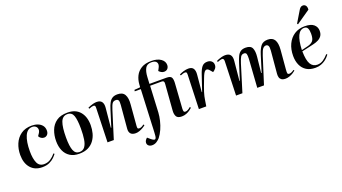

<svg xmlns="http://www.w3.org/2000/svg" viewBox="-73 -1499 4342 2441"><g transform="rotate(-20 2098.5 -278.5)"><path d="M307 -530Q350 -530 387 -516Q424 -502 446 -474Q468 -446 468 -405Q468 -371 450 -351.5Q432 -332 405 -332Q384 -332 365 -344.5Q346 -357 338 -375L358 -404Q377 -432 374.5 -457Q372 -482 353.5 -497Q335 -512 308 -512Q240 -512 207 -436Q174 -360 174 -230Q174 -131 200 -73Q226 -15 290 -15Q339 -15 377 -39.5Q415 -64 447 -103L458 -93Q446 -76 421 -50.5Q396 -25 355 -5.5Q314 14 256 14Q156 14 99.5 -51.5Q43 -117 43 -228Q43 -308 72 -377Q101 -446 159.5 -488Q218 -530 307 -530Z M756 14Q682 14 632 -18Q582 -50 557 -106.5Q532 -163 532 -238Q532 -315 557.5 -382Q583 -449 639.5 -489.5Q696 -530 790 -530Q899 -530 957 -462Q1015 -394 1015 -280Q1015 -223 1001 -170.5Q987 -118 956 -76Q925 -34 876 -10Q827 14 756 14ZM765 -6Q813 -6 838.5 -40.5Q864 -75 873.5 -136.5Q883 -198 883 -280Q883 -397 863 -454.5Q843 -512 783 -512Q717 -512 691.5 -444Q666 -376 666 -236Q666 -119 688.5 -62.5Q711 -6 765 -6Z M1657 -45Q1644 -33 1621.5 -19.5Q1599 -6 1572 4Q1545 14 1520 14Q1473 14 1452 -10Q1431 -34 1435 -78L1462 -389Q1466 -434 1457 -451.5Q1448 -469 1422 -469Q1390 -469 1374.5 -447.5Q1359 -426 1340 -365L1226 0H1141L1155 -460Q1156 -479 1151 -488.5Q1146 -498 1130 -498Q1120 -498 1104.5 -493.5Q1089 -489 1070 -481L1063 -496Q1073 -502 1093.5 -510Q1114 -518 1138.5 -524Q1163 -530 1185 -530Q1233 -530 1253.5 -502Q1274 -474 1269 -421L1244 -160L1250 -159L1320 -382Q1335 -432 1353 -465Q1371 -498 1397.5 -514.5Q1424 -531 1467 -531Q1537 -531 1563.5 -484Q1590 -437 1582 -352L1559 -71Q1557 -49 1561 -39Q1565 -29 1583 -29Q1600 -29 1617.5 -38Q1635 -47 1648 -57Z M1664 229Q1635 229 1617 214Q1599 199 1599 175Q1599 144 1633 115L1670 147Q1708 178 1723 171Q1738 164 1741 125Q1743 108 1744 82.5Q1745 57 1746.5 32Q1748 7 1748 -9L1770 -491H1688L1691 -510L1770 -516L1773 -555Q1777 -615 1802.5 -666.5Q1828 -718 1880 -750Q1932 -782 2017 -782Q2097 -782 2144 -749Q2191 -716 2191 -666Q2191 -637 2174 -617Q2157 -597 2124 -597Q2105 -597 2087 -607.5Q2069 -618 2057 -632L2076 -668Q2098 -709 2082 -737.5Q2066 -766 2012 -766Q1952 -766 1928.5 -723Q1905 -680 1901 -607L1896 -516H2125Q2178 -516 2192.5 -492.5Q2207 -469 2204 -417L2181 -75Q2180 -50 2185 -39Q2190 -28 2207 -28Q2223 -28 2241.5 -38Q2260 -48 2277 -64L2288 -51Q2277 -40 2255.5 -24.5Q2234 -9 2205 2.5Q2176 14 2143 14Q2087 14 2070 -17Q2053 -48 2057 -97L2084 -451Q2086 -473 2078 -482Q2070 -491 2050 -491H1896L1878 -136Q1875 -85 1861.5 -28.5Q1848 28 1825 80Q1802 132 1770 173Q1753 193 1725.5 211Q1698 229 1664 229Z M2393 -459Q2394 -478 2389.5 -488Q2385 -498 2369 -498Q2360 -498 2345.5 -494.5Q2331 -491 2308 -481L2301 -496Q2323 -508 2358 -519Q2393 -530 2426 -530Q2474 -530 2492.5 -501Q2511 -472 2506 -420L2485 -190H2490L2561 -400Q2583 -467 2609 -498.5Q2635 -530 2682 -530Q2718 -530 2739.5 -510.5Q2761 -491 2761 -460Q2761 -433 2746 -413.5Q2731 -394 2708 -380L2679 -414Q2658 -439 2641 -439Q2632 -439 2622 -433Q2612 -427 2600 -406.5Q2588 -386 2572 -343Q2550 -287 2536 -248Q2522 -209 2513 -181Q2504 -153 2499 -129.5Q2494 -106 2490 -81L2477 0H2377Z M3193 -385Q3195 -428 3189 -448.5Q3183 -469 3157 -469Q3127 -469 3112 -446Q3097 -423 3078 -363L2966 0H2880L2895 -460Q2896 -498 2870 -498Q2860 -498 2846 -494Q2832 -490 2809 -481L2802 -496Q2813 -502 2833 -510Q2853 -518 2877.5 -524Q2902 -530 2924 -530Q2974 -530 2994.5 -502Q3015 -474 3009 -420L2984 -160L2989 -159L3057 -374Q3073 -425 3089.5 -460Q3106 -495 3132 -513Q3158 -531 3201 -531Q3269 -531 3288.5 -488.5Q3308 -446 3300 -371L3278 -160L3284 -159L3353 -381Q3376 -455 3406.5 -493Q3437 -531 3500 -531Q3565 -531 3591.5 -486Q3618 -441 3611 -354L3589 -95Q3585 -54 3589.5 -41.5Q3594 -29 3610 -29Q3624 -29 3641 -35.5Q3658 -42 3677 -57L3686 -45Q3674 -34 3651.5 -20Q3629 -6 3601.5 4Q3574 14 3548 14Q3511 14 3492 0.5Q3473 -13 3467.5 -34.5Q3462 -56 3464 -81L3491 -384Q3495 -432 3485 -450.5Q3475 -469 3453 -469Q3431 -469 3412.5 -448.5Q3394 -428 3373 -362L3258 0H3167Z M3999 -530Q4084 -530 4122.5 -496Q4161 -462 4161 -411Q4161 -368 4142.5 -342Q4124 -316 4094.5 -301Q4065 -286 4031.5 -278Q3998 -270 3968 -263L3864 -240Q3866 -117 3897 -66Q3928 -15 3987 -15Q4031 -15 4067 -39Q4103 -63 4138 -103L4149 -93Q4141 -82 4125.5 -64.5Q4110 -47 4085.5 -29Q4061 -11 4027.5 1.5Q3994 14 3951 14Q3879 14 3831 -16Q3783 -46 3758.5 -100Q3734 -154 3734 -224Q3734 -314 3766.5 -383Q3799 -452 3858.5 -491Q3918 -530 3999 -530ZM4046 -414Q4046 -459 4033.5 -486Q4021 -513 3987 -513Q3874 -513 3864 -257L3950 -278Q3999 -290 4022.5 -317.5Q4046 -345 4046 -414ZM4016 -751Q4026 -767 4038.5 -776.5Q4051 -786 4069 -786Q4092 -786 4106.5 -767.5Q4121 -749 4118 -712L3930 -582L3921 -593Z"/></g></svg>

Font: Literata 72pt SemiBold
Style: Italic
Weight: 600
Italic angle: -2°
Designer: Latin by Veronika Burian and Jose Scaglione. Greek by Irene Vlachou. Cyrillic by Vera Evstafieva
Foundry: TypeTogether
Version: Version 3.002